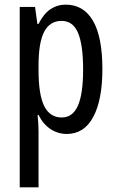

<svg xmlns="http://www.w3.org/2000/svg" viewBox="-20 -567 502 827"><path d="M263 -547Q340 -547 380.5 -477.5Q421 -408 421 -269Q421 -136 381.5 -63Q342 10 268 10Q229 10 197 -11.5Q165 -33 146 -72H142Q144 -51 145 -33Q146 -15 146 0V240H65V-537H131L141 -464H146Q168 -508 197.5 -527.5Q227 -547 263 -547ZM245 -477Q195 -477 170.5 -430.5Q146 -384 146 -285V-265Q146 -159 170.5 -110Q195 -61 246 -61Q293 -61 315.5 -111.5Q338 -162 338 -268Q338 -372 316.5 -424.5Q295 -477 245 -477Z"/></svg>

Font: Noto Sans Lao UI ExtCond
Style: Regular
Weight: 400
Width: 2
Designer: Monotype Design Team
Foundry: Monotype Imaging Inc.
Version: Version 2.000; ttfautohint (v1.8.4.7-5d5b)